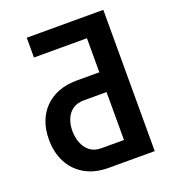

<svg xmlns="http://www.w3.org/2000/svg" viewBox="-131 -810 813 908"><g transform="rotate(-20 276.0 -355.5)"><path d="M492.2 0H260.3Q191.9 0 142.3 -28.3Q92.8 -56.6 66.7 -106.7Q40.5 -156.7 40.5 -222.2Q40.5 -271 55.4 -311Q70.3 -351.1 98.9 -379.9Q127.4 -408.7 168 -424.3Q208.5 -439.9 260.3 -439.9H373.5V-611.3H106.9V-710.9H492.2ZM373.5 -99.1V-340.3H260.3Q225.1 -340.3 202.9 -324.5Q180.7 -308.6 169.7 -282Q158.7 -255.4 158.7 -222.7Q158.7 -189.9 169.7 -161.9Q180.7 -133.8 202.9 -116.5Q225.1 -99.1 260.3 -99.1Z"/></g></svg>

Font: Roboto Condensed Medium
Style: Regular
Weight: 500
Designer: Christian Robertson
Foundry: Google
Version: Version 3.0